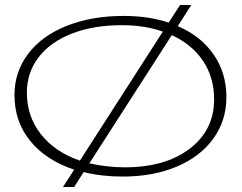

<svg xmlns="http://www.w3.org/2000/svg" viewBox="-20 -689 972 771"><path d="M703.1 -668.9H748L693.8 -584Q786.1 -544.9 837.6 -470.5Q889.2 -396 889.2 -298.8Q889.2 -205.6 836.9 -132.8Q784.7 -60.1 689.9 -20Q595.2 20 473.1 20Q386.7 20 315.9 2L277.8 62H232.9L277.8 -7.8Q165 -44.9 101.6 -122.8Q38.1 -200.7 38.1 -307.1Q38.1 -400.4 93 -472.9Q147.9 -545.4 247.8 -585.2Q347.7 -625 476.1 -625Q578.1 -625 657.2 -598.1ZM87.9 -316.9Q87.9 -221.2 144.3 -149.9Q200.7 -78.6 300.8 -43.9L633.8 -562Q561.5 -587.9 469.2 -587.9Q355.5 -587.9 268.8 -554.2Q182.1 -520.5 135 -459Q87.9 -397.5 87.9 -316.9ZM338.9 -33.2Q409.7 -17.1 481 -17.1Q643.6 -17.1 741.7 -91.8Q839.8 -166.5 839.8 -290Q839.8 -377.9 795.4 -444.3Q751 -510.7 669.9 -547.9Z"/></svg>

Font: Halibut Exp Thin
Style: Regular
Weight: 250
Width: 7
Designer: Matteo Maggi
Foundry: Collletttivo
Version: Version 3.080 | FøM Fix